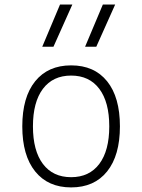

<svg xmlns="http://www.w3.org/2000/svg" viewBox="-20 -815 626 845"><path d="M293 9.8Q191.4 9.8 134.8 -60.5Q78.1 -130.9 78.1 -258.8Q78.1 -387.2 134.8 -457.3Q191.4 -527.3 293 -527.3Q395 -527.3 451.4 -457.3Q507.8 -387.2 507.8 -258.8Q507.8 -130.9 451.4 -60.5Q395 9.8 293 9.8ZM293 -35.2Q373 -35.2 417 -93.5Q460.9 -151.9 460.9 -258.8Q460.9 -365.7 417 -424.1Q373 -482.4 293 -482.4Q212.9 -482.4 168.9 -424.1Q125 -365.7 125 -258.8Q125 -151.9 168.9 -93.5Q212.9 -35.2 293 -35.2ZM166 -609.4 244.1 -794.9H298.3L215.3 -609.4ZM354.5 -609.4 432.6 -794.9H486.8L403.8 -609.4Z"/></svg>

Font: Cascadia Mono NF ExtraLight
Style: Regular
Weight: 200
Monospace: yes
Designer: Aaron Bell
Foundry: Saja Typeworks
Version: Version 2404.023; ttfautohint (v1.8.4)